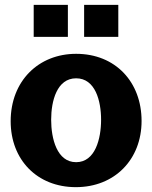

<svg xmlns="http://www.w3.org/2000/svg" viewBox="-20 -762 628 792"><path d="M260 -742H119V-610H260ZM468 -742H327V-610H468ZM293 10C453 10 564 -104 564 -263C564 -424 456 -540 294 -540C139 -540 24 -428 24 -262C24 -103 133 10 293 10ZM294 -93C215 -93 191 -190 191 -268C191 -346 215 -439 294 -439C373 -439 397 -346 397 -268C397 -190 373 -93 294 -93Z"/></svg>

Font: 18Franklin
Style: Bold
Weight: 700
Designer: Pablo Impallari, Rodrigo Fuenzalida (Modified by Dan O. Williams)
Version: Version 0.025;PS 000.025;hotconv 1.0.88;makeotf.lib2.5.64775